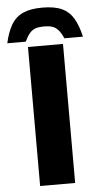

<svg xmlns="http://www.w3.org/2000/svg" viewBox="-93 -927 500 963"><g transform="rotate(-5 157.5 -445.0)"><path d="M69.2 0V-700H245.5V0ZM-32.6 -727.6Q-20.1 -783.6 1.2 -819.8Q22.4 -856 59.9 -873.3Q97.4 -890.5 157.9 -890.5Q219.3 -890.5 256.3 -873.3Q293.3 -856 314.5 -819.8Q335.8 -783.6 348.3 -727.6H255Q242.5 -755.6 229.5 -770.1Q216.5 -784.7 199.7 -790.2Q182.9 -795.7 157.9 -795.7Q133.3 -795.7 116.3 -790.2Q99.3 -784.7 86.5 -770.1Q73.7 -755.6 60.7 -727.6Z"/></g></svg>

Font: REM Medium
Style: Regular
Weight: 500
Designer: Octavio Pardo
Foundry: Ashler Design
Version: Version 1.005;gftools[0.9.28]